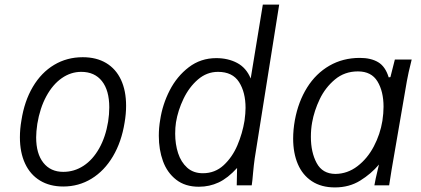

<svg xmlns="http://www.w3.org/2000/svg" viewBox="-20 -810 1840 839"><path d="M67 -210Q67 -246 73.5 -283.5Q86.5 -368 123.5 -430.5Q160.5 -493 216.5 -526.5Q272.5 -560 341.5 -560Q401.5 -560 444 -534.5Q486.5 -509 508.8 -461.2Q531 -413.5 531 -348Q531 -312 524.5 -274.5Q511 -190 473.5 -126.8Q436 -63.5 380 -29.2Q324 5 256.5 5Q197.5 5 154.8 -21Q112 -47 89.5 -95.5Q67 -144 67 -210ZM452.5 -278.5Q457.5 -310.5 457.5 -341Q457.5 -415 425.5 -455.5Q393.5 -496 335 -496Q289.5 -496 250 -468.5Q210.5 -441 182.5 -389.5Q154.5 -338 143 -268.5Q138 -233.5 138 -210Q138 -138.5 169.5 -98.8Q201 -59 256.5 -59Q304.5 -59 345 -85.5Q385.5 -112 413.5 -161.8Q441.5 -211.5 452.5 -278.5Z M674 -216.5Q674 -252 680 -286.5Q690 -353.5 721.5 -415Q753 -476.5 805 -516.2Q857 -556 925 -556Q976.5 -556 1016.2 -535Q1056 -514 1075.5 -467L1128.5 -790H1200L1093 -117.5Q1091 -104 1089.2 -87.5Q1087.5 -71 1086 -56Q1083 -19 1080 0H1014.5L1016 -76Q975.5 -31.5 935.5 -12.8Q895.5 6 849 6Q789 6 749.8 -24.8Q710.5 -55.5 692.2 -105.8Q674 -156 674 -216.5ZM1048.5 -282.5Q1053 -316 1053 -338.5Q1053 -407 1024.5 -451.5Q996 -496 932.5 -496Q884 -496 845.2 -462.8Q806.5 -429.5 782 -378.5Q757.5 -327.5 749 -275.5Q745.5 -253 745.5 -226Q745.5 -180 758.2 -140.8Q771 -101.5 798 -77.2Q825 -53 866.5 -53Q919.5 -53 957.5 -88.2Q995.5 -123.5 1017.5 -175.5Q1039.5 -227.5 1048.5 -282.5Z M1261 -204.5Q1261 -243 1268.5 -285Q1283.5 -366 1322 -427.5Q1360.5 -489 1419.5 -523Q1478.5 -557 1552.5 -557Q1601 -557 1632.5 -538.2Q1664 -519.5 1678.5 -472L1686 -473L1705.5 -550H1779Q1763 -486 1758 -456L1691 -67L1680.5 0H1616Q1620 -25 1631.5 -72L1636 -91Q1602 -50.5 1554 -20.8Q1506 9 1443.5 9Q1384 9 1343 -18Q1302 -45 1281.5 -93Q1261 -141 1261 -204.5ZM1651 -282Q1656 -315.5 1656 -343.5Q1656 -410.5 1629.5 -454.2Q1603 -498 1544 -498Q1486 -498 1443.8 -462.8Q1401.5 -427.5 1377.2 -376.8Q1353 -326 1344 -275.5Q1338.5 -245.5 1338.5 -212Q1338.5 -144.5 1363.8 -97.5Q1389 -50.5 1445.5 -50Q1498.5 -50.5 1542 -83.8Q1585.5 -117 1613.5 -170.2Q1641.5 -223.5 1651 -282Z"/></svg>

Font: JuliaMono Light
Style: Italic
Weight: 300
Italic angle: -9°
Monospace: yes
Designer: cormullion
Foundry: corm
Version: Version 0.054; ttfautohint (v1.8.4)